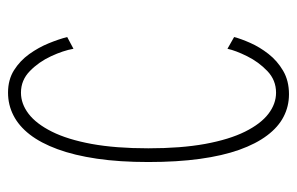

<svg xmlns="http://www.w3.org/2000/svg" viewBox="-154 -592 757 490"><g transform="rotate(-90 225.0 -347.5)"><path d="M229 11Q198 11 171.5 -2.8Q145 -16.5 123.8 -44.8Q102.5 -73 87.2 -115.8Q72 -158.5 64 -216.5Q56 -274.5 56 -348Q56 -421.5 64.5 -479.2Q73 -537 88.8 -579.8Q104.5 -622.5 126.2 -650.5Q148 -678.5 175 -692.2Q202 -706 233 -706Q266 -706 290.2 -690.8Q314.5 -675.5 331.5 -651.8Q348.5 -628 359 -602.2Q369.5 -576.5 375 -555L345 -539Q340.5 -565 326 -596.2Q311.5 -627.5 288.2 -650.2Q265 -673 233 -673Q204.5 -673 179 -653.5Q153.5 -634 133.5 -594Q113.5 -554 102.2 -492.8Q91 -431.5 91 -348Q91 -264.5 102.2 -203Q113.5 -141.5 133.5 -101.2Q153.5 -61 179 -41.5Q204.5 -22 233 -22Q265 -22 288.2 -44.2Q311.5 -66.5 326 -95.8Q340.5 -125 345 -146L375 -129Q370.5 -111.5 360 -87.8Q349.5 -64 332 -41.5Q314.5 -19 289 -4Q263.5 11 229 11Z"/></g></svg>

Font: League Mono Thin Condensed
Style: Regular
Weight: 100
Width: 1
Designer: Tyler Finck
Foundry: The League of Moveable Type / Tyler Finck
Version: Version 2.300;RELEASE